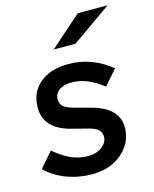

<svg xmlns="http://www.w3.org/2000/svg" viewBox="-113 -800 712 886"><g transform="rotate(-15 242.5 -357.5)"><path d="M218 10Q154 10 96.5 -11.5Q39 -33 -2 -73L60 -145Q107 -107 143.5 -91.5Q180 -76 221 -76Q261 -76 287.5 -96Q314 -116 314 -144Q314 -164 300.5 -177Q287 -190 255 -198L170 -220Q53 -253 53 -351Q53 -424 104 -467Q155 -510 241 -510Q353 -510 445 -435L383 -364Q308 -424 235 -424Q196 -424 174 -408Q152 -392 152 -365Q152 -344 165 -331.5Q178 -319 210 -310L295 -287Q418 -253 418 -161Q418 -112 392 -73.5Q366 -35 321 -12.5Q276 10 218 10ZM194 -592 344 -725H487L298 -592Z"/></g></svg>

Font: Red Hat Text Medium
Style: Italic
Weight: 500
Italic angle: -12°
Designer: Pentagram, MCKL
Foundry: Pentagram, MCKL
Version: Version 1.023; ttfautohint (v1.8.3)